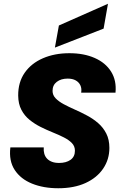

<svg xmlns="http://www.w3.org/2000/svg" viewBox="-20 -996 662 1023"><path d="M290.3 7Q211.7 7 150.8 -17.6Q90 -42.1 58.3 -90.6Q26.6 -139 35.2 -210.5H213.1Q211.7 -192.2 216 -176.9Q220.4 -161.6 230.7 -150.8Q240.9 -140 256.8 -133.9Q272.7 -127.8 294.8 -127.8Q332.1 -127.8 355.7 -144.3Q379.2 -160.9 379.2 -193Q379.2 -217.2 362.8 -234Q346.4 -250.8 319.7 -264.2Q293.1 -277.7 260.9 -290.6Q228.8 -303.6 196.6 -319.6Q164.5 -335.6 137.6 -357.4Q110.7 -379.1 94.1 -410.6Q77.4 -442.1 76.9 -486.6Q76.4 -557.9 111.6 -608.4Q146.8 -658.8 208.8 -685.6Q270.9 -712.5 349.7 -712.5Q427 -712.5 484.6 -687.1Q542.2 -661.8 571.9 -614.5Q601.6 -567.2 595.4 -502.3H412.5Q416.1 -524.6 408.3 -541.3Q400.5 -558.1 383.4 -567.6Q366.4 -577.2 340.5 -577.2Q305.2 -577.2 282.6 -559.9Q260 -542.6 260 -511.9Q260 -489.2 276.4 -472.2Q292.9 -455.1 319.8 -440.7Q346.7 -426.3 379 -412Q411.4 -397.8 443.7 -380.5Q476.1 -363.3 503 -340Q529.9 -316.7 546.3 -284.5Q562.8 -252.3 562.8 -207.8Q562.8 -146.6 529.7 -97.7Q496.6 -48.8 435.7 -20.9Q374.7 7 290.3 7ZM293.8 -860.2 555.3 -975.9 532 -843.5 272.5 -742.4Z"/></svg>

Font: Poppins Variable
Style: Italic
Weight: 100
Italic angle: -10°
Designer: Jonny Pinhorn
Foundry: Indian Type Foundry
Version: Version 6.000